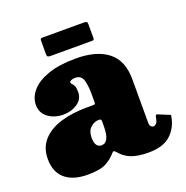

<svg xmlns="http://www.w3.org/2000/svg" viewBox="-125 -795 889 919"><g transform="rotate(-20 320.0 -335.5)"><path d="M13.5 -125.5Q13.5 -182.5 46.8 -220Q80 -257.5 139 -275.8Q198 -294 275 -294H304Q313 -294 315 -296Q317 -298 317 -307V-349.5Q317 -388.5 308.8 -417.5Q300.5 -446.5 268.5 -446.5Q257 -446.5 248.5 -442.5Q240 -438.5 240 -434Q240 -428.5 245 -424Q250 -419.5 255 -409.8Q260 -400 260 -378Q260 -341.5 229 -320.8Q198 -300 157.5 -300Q112 -300 80.2 -323.8Q48.5 -347.5 48.5 -388Q48.5 -426.5 76.8 -459.5Q105 -492.5 161.8 -512.5Q218.5 -532.5 304 -532.5Q409 -532.5 466.8 -487Q524.5 -441.5 524.5 -347V-126Q524.5 -111 530.5 -105.2Q536.5 -99.5 543 -99.5Q550 -99.5 557.2 -106.5Q564.5 -113.5 569.5 -141Q572.5 -151.5 581 -147L635.5 -124.5Q640 -123 640 -120.2Q640 -117.5 638.5 -112.5Q628.5 -58.5 590.5 -24.2Q552.5 10 479 10H478.5Q424 10 391 -3Q358 -16 337 -41.5Q327.5 -52 323.5 -53.2Q319.5 -54.5 312 -45.5Q293 -23 263 -6.5Q233 10 168.5 10Q94.5 10 54 -24.5Q13.5 -59 13.5 -125.5ZM245.5 -150.5Q245.5 -99.5 278.5 -99.5Q319.5 -99.5 319.5 -181V-207Q319.5 -218.5 310 -218.5H305Q283.5 -218.5 264.5 -201.2Q245.5 -184 245.5 -150.5ZM177 -601V-667.5Q177 -674.5 178.8 -677.8Q180.5 -681 187 -681H400Q409.5 -681 413.2 -678.2Q417 -675.5 417 -665.5V-600Q417 -592 415.5 -588.5Q414 -585 406 -585H194.5Q185 -585 181 -587.8Q177 -590.5 177 -601Z"/></g></svg>

Font: Besley* Narrow Fatface
Style: Regular
Weight: 900
Width: 4
Designer: Owen Earl
Foundry: indestructible type*
Version: Version 3.000; ttfautohint (v1.8.3)